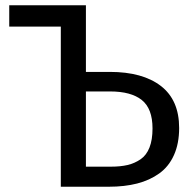

<svg xmlns="http://www.w3.org/2000/svg" viewBox="-20 -709 725 729"><path d="M397 -436Q521.5 -436 590.8 -382.6Q660.2 -329.1 660.2 -223.1Q660.2 -164.1 640.6 -120.4Q621.1 -76.7 584.7 -50.5Q548.3 -24.4 500.7 -12.2Q453.1 0 393.1 0H210.9V-607.9H15.1V-689H306.2V-436ZM400.9 -76.2Q437.5 -76.2 464.4 -82.5Q491.2 -88.9 513.7 -104.2Q536.1 -119.6 547.6 -148.9Q559.1 -178.2 559.1 -221.2Q559.1 -296.9 518.3 -329.3Q477.5 -361.8 397.9 -361.8H306.2V-76.2Z"/></svg>

Font: FiraGO
Style: Regular
Weight: 400
Designer: bBox Type
Foundry: bBox Type GmbH
Version: Version 1.001;PS 001.001;hotconv 1.0.88;makeotf.lib2.5.64775